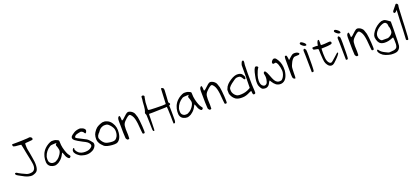

<svg xmlns="http://www.w3.org/2000/svg" viewBox="60 -1984 7583 3490"><g transform="rotate(-20 3852.0 -239.5)"><path d="M490.2 -642.6Q540 -651.4 549.8 -642.6Q566.4 -637.7 574.7 -620.6Q583 -603.5 575.2 -592.8Q570.3 -585.9 559.6 -584.5Q548.8 -583 506.8 -579.1Q427.7 -576.2 421.9 -566.4V-521.5Q421.9 -474.6 428.7 -444.3Q434.6 -401.4 442.4 -376Q446.3 -342.8 458 -284.2Q476.6 -192.4 472.7 -118.2Q467.8 -50.8 442.4 -21.5Q417 7.8 350.6 22.5Q325.2 28.3 271.5 13.7Q228.5 4.9 106.4 -65.4Q74.2 -83 66.9 -94.7Q59.6 -106.4 62.5 -116.7Q65.4 -127 78.6 -125.5Q91.8 -124 97.7 -121.1Q107.4 -111.3 174.8 -77.1Q242.2 -43 263.7 -36.1Q313.5 -20.5 371.1 -36.1Q411.1 -51.8 423.8 -95.7Q431.6 -124 429.2 -157.2Q426.8 -190.4 410.2 -272.5Q404.3 -297.9 393.1 -353.5Q381.8 -409.2 379.9 -418.9Q375 -447.3 368.2 -481.9Q361.3 -516.6 355.5 -542Q349.6 -567.4 348.6 -571.3Q348.6 -573.2 311.5 -576.2Q226.6 -581.1 208 -589.8Q197.3 -594.7 194.3 -605.5Q190.4 -615.2 191.9 -625Q193.4 -634.8 200.2 -635.7H263.7Q377.9 -635.7 490.2 -642.6Z M888.7 -445.3Q939.5 -445.3 957 -440.4Q967.8 -437.5 992.7 -425.8Q1017.6 -414.1 1018.6 -409.2Q1023.4 -406.2 1023.4 -375Q1023.4 -320.3 1036.1 -263.7Q1065.4 -144.5 1100.6 -102.5Q1103.5 -98.6 1109.9 -90.3Q1116.2 -82 1117.2 -79.1Q1122.1 -61.5 1100.6 -46.9Q1084 -35.2 1058.6 -63.5Q1030.3 -93.8 1013.7 -154.3Q1001 -184.6 998 -183.6Q991.2 -172.9 983.4 -157.2Q951.2 -91.8 907.2 -57.6Q870.1 -24.4 835.9 -14.6Q811.5 -5.9 794.9 -5.9Q754.9 -5.9 719.7 -25.4Q706.1 -31.2 690.9 -47.9Q675.8 -64.5 670.9 -79.1Q657.2 -110.4 661.6 -166.5Q666 -222.7 685.5 -269.5Q707 -322.3 749 -364.3Q777.3 -392.6 816.9 -416Q856.4 -439.5 888.7 -445.3ZM949.2 -370.1 962.9 -382.8H919.9Q860.4 -382.8 835.9 -370.1Q741.2 -312.5 709 -210Q704.1 -190.4 704.1 -161.6Q704.1 -132.8 709 -117.2Q719.7 -86.9 752 -71.3Q765.6 -63.5 791 -63.5Q815.4 -63.5 829.1 -68.8Q842.8 -74.2 870.1 -91.8Q913.1 -123 941.9 -171.4Q970.7 -219.7 964.8 -252.9Q964.8 -262.7 955.1 -294.9Q945.3 -327.1 939.5 -339.8L937.5 -349.6Q937.5 -355.5 949.2 -370.1Z M1434.6 -484.4Q1447.3 -486.3 1469.7 -480Q1492.2 -473.6 1507.8 -464.8Q1553.7 -435.5 1543 -404.3Q1537.1 -379.9 1522.5 -370.1Q1509.8 -360.4 1500 -381.8Q1493.2 -397.5 1476.6 -409.7Q1460 -421.9 1442.4 -423.8Q1431.6 -423.8 1397.5 -416Q1363.3 -408.2 1344.7 -399.4Q1318.4 -382.8 1314.9 -365.7Q1311.5 -348.6 1369.1 -323.2Q1484.4 -264.6 1504.9 -252.9Q1527.3 -238.3 1552.7 -210Q1578.1 -181.6 1592.8 -160.2Q1605.5 -133.8 1592.8 -97.7Q1579.1 -68.4 1554.7 -45.4Q1530.3 -22.5 1478.5 -5.9Q1419.9 10.7 1362.3 -1Q1305.7 -10.7 1273.4 -33.2Q1241.2 -55.7 1222.7 -74.2Q1192.4 -109.4 1192.4 -135.7Q1189.5 -144.5 1197.3 -165Q1209 -189.5 1224.6 -189.5Q1230.5 -189.5 1231 -184.1Q1231.4 -178.7 1227.5 -157.2Q1241.2 -119.1 1272.5 -91.8Q1319.3 -51.8 1398.4 -52.2Q1477.5 -52.7 1519.5 -91.8Q1554.7 -119.1 1532.2 -157.2Q1518.6 -181.6 1495.6 -198.7Q1472.7 -215.8 1415 -243.2Q1323.2 -291 1289.1 -317.9Q1254.9 -344.7 1254.9 -372.1Q1254.9 -391.6 1269.5 -407.2Q1284.2 -422.9 1329.1 -452.1Q1367.2 -477.5 1434.6 -484.4Z M1872.1 -450.2Q1919.9 -456.1 1952.1 -440.4Q2007.8 -423.8 2046.9 -363.3Q2102.5 -279.3 2087.9 -167Q2078.1 -84 2040 -40Q2017.6 -11.7 1988.3 -3.9Q1959 3.9 1901.4 0Q1795.9 -8.8 1753.9 -40Q1737.3 -53.7 1713.9 -80.6Q1690.4 -107.4 1683.6 -123Q1679.7 -128.9 1667 -161.1Q1658.2 -197.3 1665 -245.6Q1671.9 -293.9 1693.4 -325.2Q1724.6 -373 1753.9 -396.5Q1800.8 -430.7 1872.1 -450.2ZM1942.4 -380.9Q1932.6 -385.7 1905.8 -387.2Q1878.9 -388.7 1862.3 -383.8Q1802.7 -368.2 1768.6 -313.5Q1753.9 -292 1752 -292Q1748 -292 1736.8 -276.4Q1725.6 -260.7 1717.8 -248Q1704.1 -216.8 1712.9 -191.4Q1723.6 -157.2 1751.5 -123Q1779.3 -88.9 1806.6 -78.1Q1832 -67.4 1879.9 -61Q1927.7 -54.7 1955.1 -59.6Q1991.2 -67.4 2008.8 -92.8Q2046.9 -136.7 2046.9 -211.9Q2046.9 -259.8 2026.4 -292Q2011.7 -319.3 1986.3 -346.2Q1960.9 -373 1942.4 -380.9Z M2361.3 -464.8Q2380.9 -471.7 2407.2 -461.9Q2433.6 -453.1 2457.5 -431.6Q2481.4 -410.2 2488.3 -386.7Q2501 -350.6 2510.7 -318.4Q2523.4 -254.9 2531.2 -136.7Q2539.1 -18.6 2531.2 -7.8Q2524.4 2 2503.9 -2Q2493.2 -3.9 2490.2 -14.6Q2487.3 -25.4 2483.4 -75.2Q2474.6 -229.5 2454.1 -302.7Q2444.3 -341.8 2421.4 -374.5Q2398.4 -407.2 2379.9 -407.2Q2350.6 -407.2 2274.4 -329.1Q2238.3 -290 2234.4 -248Q2226.6 -210.9 2234.4 -77.1Q2234.4 -7.8 2232.4 -4.9Q2230.5 -1 2220.2 2Q2210 4.9 2202.1 3.9Q2197.3 3.9 2186.5 -7.8Q2173.8 -19.5 2170.4 -36.6Q2167 -53.7 2165 -146.5Q2165 -181.6 2164.1 -243.2Q2163.1 -304.7 2163.1 -318.4Q2161.1 -382.8 2165.5 -408.2Q2169.9 -433.6 2186.5 -447.3Q2197.3 -454.1 2199.7 -454.1Q2202.1 -454.1 2208 -447.3Q2212.9 -441.4 2215.8 -404.3Q2215.8 -358.4 2222.7 -358.4Q2226.6 -358.4 2234.4 -364.3Q2246.1 -367.2 2264.6 -386.7Q2334 -454.1 2361.3 -464.8Z M3084 -662.1Q3090.8 -668 3099.6 -666Q3114.3 -666 3129.9 -648.4Q3136.7 -639.6 3136.7 -610.4Q3136.7 -603.5 3133.8 -558.1Q3130.9 -512.7 3129.9 -484.4Q3123 -395.5 3123 -382.8Q3123 -378.9 3134.8 -365.2Q3145.5 -354.5 3145.5 -346.7Q3145.5 -331.1 3127.9 -325.2L3118.2 -322.3L3121.1 -294.9Q3121.1 -293.9 3122.1 -241.7Q3123 -189.5 3123 -151.4Q3125 -65.4 3123 -38.1Q3121.1 -10.7 3113.3 5.9Q3109.4 12.7 3107.4 13.7Q3105.5 14.6 3094.7 14.6Q3085 16.6 3082 10.7Q3082 9.8 3082 2.9Q3082 -3.9 3081.5 -16.6Q3081.1 -29.3 3080.6 -44.4Q3080.1 -59.6 3080.1 -79.1Q3080.1 -98.6 3080.1 -118.2Q3075.2 -304.7 3070.3 -313.5Q3056.6 -313.5 3040 -310.5Q2872.1 -303.7 2800.8 -303.7H2722.7L2720.7 -284.2Q2720.7 -281.2 2720.2 -257.3Q2719.7 -233.4 2718.8 -196.8Q2717.8 -160.2 2717.8 -127Q2716.8 -105.5 2716.3 -83.5Q2715.8 -61.5 2715.3 -45.4Q2714.8 -29.3 2714.4 -16.1Q2713.9 -2.9 2712.9 3.9V11.7Q2706.1 21.5 2694.3 16.6Q2683.6 12.7 2680.7 -17.1Q2677.7 -46.9 2676.8 -167Q2675.8 -197.3 2674.8 -229Q2673.8 -260.7 2672.9 -279.3Q2671.9 -297.9 2671.9 -299.8Q2671.9 -301.8 2668.9 -309.6Q2666 -317.4 2665 -320.3Q2651.4 -338.9 2667 -367.2Q2679.7 -395.5 2685.5 -463.9Q2690.4 -560.5 2697.3 -593.8Q2699.2 -609.4 2699.2 -629.9Q2697.3 -643.6 2704.1 -650.4Q2712.9 -659.2 2725.6 -657.7Q2738.3 -656.2 2750 -646.5Q2755.9 -639.6 2755.9 -632.8Q2755.9 -626 2750 -610.4Q2739.3 -562.5 2735.4 -524.4Q2735.4 -506.8 2732.4 -456.5Q2729.5 -406.2 2729.5 -397.5Q2729.5 -379.9 2734.4 -376Q2750 -367.2 2870.1 -365.2Q3033.2 -360.4 3065.4 -367.2Q3070.3 -367.2 3070.3 -374Q3070.3 -398.4 3074.2 -455.1Q3081.1 -655.3 3084 -662.1Z M3447.3 -445.3Q3498 -445.3 3515.6 -440.4Q3526.4 -437.5 3551.3 -425.8Q3576.2 -414.1 3577.1 -409.2Q3582 -406.2 3582 -375Q3582 -320.3 3594.7 -263.7Q3624 -144.5 3659.2 -102.5Q3662.1 -98.6 3668.5 -90.3Q3674.8 -82 3675.8 -79.1Q3680.7 -61.5 3659.2 -46.9Q3642.6 -35.2 3617.2 -63.5Q3588.9 -93.8 3572.3 -154.3Q3559.6 -184.6 3556.6 -183.6Q3549.8 -172.9 3542 -157.2Q3509.8 -91.8 3465.8 -57.6Q3428.7 -24.4 3394.5 -14.6Q3370.1 -5.9 3353.5 -5.9Q3313.5 -5.9 3278.3 -25.4Q3264.6 -31.2 3249.5 -47.9Q3234.4 -64.5 3229.5 -79.1Q3215.8 -110.4 3220.2 -166.5Q3224.6 -222.7 3244.1 -269.5Q3265.6 -322.3 3307.6 -364.3Q3335.9 -392.6 3375.5 -416Q3415 -439.5 3447.3 -445.3ZM3507.8 -370.1 3521.5 -382.8H3478.5Q3418.9 -382.8 3394.5 -370.1Q3299.8 -312.5 3267.6 -210Q3262.7 -190.4 3262.7 -161.6Q3262.7 -132.8 3267.6 -117.2Q3278.3 -86.9 3310.5 -71.3Q3324.2 -63.5 3349.6 -63.5Q3374 -63.5 3387.7 -68.8Q3401.4 -74.2 3428.7 -91.8Q3471.7 -123 3500.5 -171.4Q3529.3 -219.7 3523.4 -252.9Q3523.4 -262.7 3513.7 -294.9Q3503.9 -327.1 3498 -339.8L3496.1 -349.6Q3496.1 -355.5 3507.8 -370.1Z M3948.2 -464.8Q3967.8 -471.7 3994.1 -461.9Q4020.5 -453.1 4044.4 -431.6Q4068.4 -410.2 4075.2 -386.7Q4087.9 -350.6 4097.7 -318.4Q4110.4 -254.9 4118.2 -136.7Q4126 -18.6 4118.2 -7.8Q4111.3 2 4090.8 -2Q4080.1 -3.9 4077.1 -14.6Q4074.2 -25.4 4070.3 -75.2Q4061.5 -229.5 4041 -302.7Q4031.2 -341.8 4008.3 -374.5Q3985.4 -407.2 3966.8 -407.2Q3937.5 -407.2 3861.3 -329.1Q3825.2 -290 3821.3 -248Q3813.5 -210.9 3821.3 -77.1Q3821.3 -7.8 3819.3 -4.9Q3817.4 -1 3807.1 2Q3796.9 4.9 3789.1 3.9Q3784.2 3.9 3773.4 -7.8Q3760.7 -19.5 3757.3 -36.6Q3753.9 -53.7 3752 -146.5Q3752 -181.6 3751 -243.2Q3750 -304.7 3750 -318.4Q3748 -382.8 3752.4 -408.2Q3756.8 -433.6 3773.4 -447.3Q3784.2 -454.1 3786.6 -454.1Q3789.1 -454.1 3794.9 -447.3Q3799.8 -441.4 3802.7 -404.3Q3802.7 -358.4 3809.6 -358.4Q3813.5 -358.4 3821.3 -364.3Q3833 -367.2 3851.6 -386.7Q3920.9 -454.1 3948.2 -464.8Z M4642.6 -627.9Q4662.1 -640.6 4668.9 -617.2Q4672.9 -606.4 4663.1 -543Q4661.1 -528.3 4660.2 -377.9Q4660.2 -125 4668.9 -41V-3.9Q4663.1 14.6 4642.6 14.6Q4628.9 15.6 4622.6 6.3Q4616.2 -2.9 4614.3 -32.2Q4614.3 -38.1 4613.3 -44.9Q4612.3 -51.8 4611.3 -56.2Q4610.4 -60.5 4610.4 -61.5Q4604.5 -61.5 4570.3 -45.9Q4496.1 -5.9 4432.6 -3.9Q4344.7 1 4294.9 -30.3Q4243.2 -68.4 4220.7 -127Q4212.9 -144.5 4211.9 -152.8Q4210.9 -161.1 4210.9 -188.5Q4209 -218.8 4210 -226.1Q4210.9 -233.4 4218.8 -248Q4230.5 -286.1 4264.6 -322.3Q4293 -351.6 4337.9 -380.9Q4382.8 -410.2 4420.9 -421.9Q4453.1 -430.7 4470.7 -430.7Q4550.8 -430.7 4573.2 -381.8Q4590.8 -356.4 4594.7 -338.9Q4593.8 -300.8 4578.1 -299.8Q4562.5 -298.8 4554.7 -315.4Q4535.2 -354.5 4508.8 -373Q4495.1 -379.9 4469.7 -379.9Q4444.3 -379.9 4430.7 -375.5Q4417 -371.1 4388.7 -351.6Q4316.4 -301.8 4294.9 -278.3Q4277.3 -259.8 4270 -247.1Q4262.7 -234.4 4262.7 -211.9Q4258.8 -150.4 4302.7 -103.5Q4327.1 -77.1 4352.1 -69.3Q4377 -61.5 4424.8 -64.5Q4510.7 -68.4 4583 -109.4L4604.5 -122.1L4608.4 -340.8V-558.6L4614.3 -580.1Q4628.9 -625 4642.6 -627.9Z M5183.6 -468.8Q5196.3 -477.5 5216.8 -468.8Q5236.3 -462.9 5264.2 -416Q5292 -369.1 5302.7 -321.3Q5314.5 -272.5 5311.5 -203.1Q5301.8 -110.4 5264.6 -56.2Q5227.5 -2 5167 3.9Q5143.6 5.9 5115.7 -1.5Q5087.9 -8.8 5070.3 -24.4Q5055.7 -35.2 5038.1 -55.7Q5020.5 -76.2 5012.7 -90.8Q4994.1 -125 4988.3 -125Q4985.4 -125 4972.7 -101.6Q4953.1 -58.6 4933.6 -41Q4914.1 -23.4 4883.8 -17.6Q4871.1 -15.6 4850.1 -19Q4829.1 -22.5 4820.3 -26.4Q4803.7 -34.2 4787.1 -61.5Q4770.5 -88.9 4761.7 -119.1Q4748 -185.5 4772.5 -294.9Q4800.8 -442.4 4835.9 -450.2Q4849.6 -452.1 4864.3 -442.9Q4878.9 -433.6 4878.9 -421.9Q4878.9 -410.2 4866.2 -401.4Q4851.6 -381.8 4820.3 -293Q4802.7 -239.3 4801.8 -185.5Q4801.8 -106.4 4843.8 -80.1Q4870.1 -61.5 4896.5 -74.2Q4925.8 -89.8 4933.6 -125Q4955.1 -189.5 4939.5 -255.9Q4929.7 -288.1 4946.3 -303.7Q4960.9 -318.4 4978.5 -298.3Q4996.1 -278.3 5017.6 -219.7Q5047.9 -136.7 5067.4 -104.5Q5086.9 -72.3 5114.3 -57.6Q5129.9 -48.8 5153.8 -48.8Q5177.7 -48.8 5188 -51.8Q5198.2 -54.7 5211.9 -69.3Q5226.6 -82 5242.2 -112.3Q5257.8 -142.6 5262.7 -171.9Q5272.5 -211.9 5257.8 -280.8Q5243.2 -349.6 5218.8 -378.9Q5204.1 -397.5 5183.6 -389.6Q5164.1 -380.9 5150.9 -389.6Q5137.7 -398.4 5141.6 -418Q5143.6 -430.7 5157.2 -447.3Q5170.9 -463.9 5183.6 -468.8Z M5401.4 -444.3Q5405.3 -449.2 5414.6 -449.2Q5423.8 -449.2 5430.7 -444.3Q5439.5 -438.5 5446.3 -385.7Q5446.3 -353.5 5451.2 -353.5Q5464.8 -364.3 5478.5 -378.9Q5522.5 -418.9 5539.6 -428.7Q5556.6 -438.5 5583 -438.5Q5637.7 -438.5 5664.1 -408.2Q5668.9 -400.4 5664.1 -394.5Q5657.2 -383.8 5647.5 -381.3Q5637.7 -378.9 5605.5 -378.9Q5564.5 -378.9 5553.7 -373Q5509.8 -347.7 5476.6 -267.6Q5460.9 -234.4 5457 -214.4Q5453.1 -194.3 5451.2 -109.4Q5451.2 -9.8 5446.3 -2.9Q5436.5 5.9 5417 -6.8Q5403.3 -15.6 5398.9 -29.3Q5394.5 -43 5392.6 -89.8V-394.5Q5396.5 -440.4 5401.4 -444.3Z M5745.1 -582Q5762.7 -590.8 5802.7 -559.6Q5842.8 -528.3 5839.8 -506.8Q5839.8 -495.1 5824.2 -494.6Q5808.6 -494.1 5789.1 -503.9Q5763.7 -519.5 5748.5 -535.6Q5733.4 -551.8 5733.4 -561.5Q5733.4 -574.2 5745.1 -582ZM5765.6 -445.3Q5770.5 -451.2 5777.3 -451.2Q5788.1 -451.2 5805.7 -420.9Q5810.5 -389.6 5810.5 -314.5Q5811.5 -224.6 5809.1 -126Q5806.6 -27.3 5802.7 -15.6Q5796.9 2.9 5777.3 0L5762.7 -3.9L5760.7 -133.8Q5760.7 -172.9 5759.3 -247.6Q5757.8 -322.3 5757.8 -337.9Q5753.9 -402.3 5754.9 -419.9Q5755.9 -437.5 5765.6 -445.3Z M6060.5 -509.8Q6069.3 -519.5 6081.1 -512.7Q6085.9 -507.8 6085.9 -460Q6083 -410.2 6087.9 -410.2Q6105.5 -410.2 6121.1 -408.2Q6144.5 -406.2 6230.5 -415Q6256.8 -418.9 6267.6 -413.1Q6276.4 -409.2 6281.2 -400.4Q6289.1 -381.8 6275.4 -368.2Q6263.7 -361.3 6241.2 -358.4Q6201.2 -350.6 6142.6 -349.6L6076.2 -347.7L6073.2 -325.2Q6071.3 -300.8 6072.3 -248Q6073.2 -195.3 6076.2 -172.9Q6080.1 -116.2 6104 -79.1Q6127.9 -42 6158.2 -47.9Q6171.9 -49.8 6243.2 -115.2Q6295.9 -165 6310.5 -175.3Q6325.2 -185.5 6331.1 -174.8Q6335.9 -167 6313.5 -136.2Q6291 -105.5 6248 -63.5Q6196.3 -7.8 6163.1 2Q6109.4 16.6 6070.3 -40Q6045.9 -73.2 6038.6 -111.3Q6031.2 -149.4 6025.4 -257.8Q6022.5 -302.7 6022.5 -347.7Q6022.5 -352.5 6019.5 -355Q6016.6 -357.4 6006.8 -361.3Q6002.9 -362.3 6001 -363.3Q5960.9 -373 5951.2 -373Q5944.3 -373 5935.5 -377.9Q5929.7 -378.9 5925.3 -389.6Q5920.9 -400.4 5920.9 -408.2Q5920.9 -418.9 5933.1 -421.9Q5945.3 -424.8 5991.2 -422.9L6033.2 -419.9V-429.7Q6033.2 -446.3 6042 -472.7Q6050.8 -499 6060.5 -509.8Z M6405.3 -582Q6422.9 -590.8 6462.9 -559.6Q6502.9 -528.3 6500 -506.8Q6500 -495.1 6484.4 -494.6Q6468.8 -494.1 6449.2 -503.9Q6423.8 -519.5 6408.7 -535.6Q6393.6 -551.8 6393.6 -561.5Q6393.6 -574.2 6405.3 -582ZM6425.8 -445.3Q6430.7 -451.2 6437.5 -451.2Q6448.2 -451.2 6465.8 -420.9Q6470.7 -389.6 6470.7 -314.5Q6471.7 -224.6 6469.2 -126Q6466.8 -27.3 6462.9 -15.6Q6457 2.9 6437.5 0L6422.9 -3.9L6420.9 -133.8Q6420.9 -172.9 6419.4 -247.6Q6418 -322.3 6418 -337.9Q6414.1 -402.3 6415 -419.9Q6416 -437.5 6425.8 -445.3Z M6792 -464.8Q6811.5 -471.7 6837.9 -461.9Q6864.3 -453.1 6888.2 -431.6Q6912.1 -410.2 6918.9 -386.7Q6931.6 -350.6 6941.4 -318.4Q6954.1 -254.9 6961.9 -136.7Q6969.7 -18.6 6961.9 -7.8Q6955.1 2 6934.6 -2Q6923.8 -3.9 6920.9 -14.6Q6918 -25.4 6914.1 -75.2Q6905.3 -229.5 6884.8 -302.7Q6875 -341.8 6852.1 -374.5Q6829.1 -407.2 6810.5 -407.2Q6781.2 -407.2 6705.1 -329.1Q6668.9 -290 6665 -248Q6657.2 -210.9 6665 -77.1Q6665 -7.8 6663.1 -4.9Q6661.1 -1 6650.9 2Q6640.6 4.9 6632.8 3.9Q6627.9 3.9 6617.2 -7.8Q6604.5 -19.5 6601.1 -36.6Q6597.7 -53.7 6595.7 -146.5Q6595.7 -181.6 6594.7 -243.2Q6593.8 -304.7 6593.8 -318.4Q6591.8 -382.8 6596.2 -408.2Q6600.6 -433.6 6617.2 -447.3Q6627.9 -454.1 6630.4 -454.1Q6632.8 -454.1 6638.7 -447.3Q6643.6 -441.4 6646.5 -404.3Q6646.5 -358.4 6653.3 -358.4Q6657.2 -358.4 6665 -364.3Q6676.8 -367.2 6695.3 -386.7Q6764.6 -454.1 6792 -464.8Z M7264.6 -443.4Q7310.5 -452.1 7338.9 -438.5Q7360.4 -428.7 7406.2 -394.5L7426.8 -377.9V-235.4Q7423.8 43.9 7416 86.9Q7402.3 148.4 7351.6 174.8Q7313.5 193.4 7226.6 186.5Q7182.6 179.7 7128.9 160.2Q7096.7 146.5 7083.5 137.2Q7070.3 127.9 7045.9 105.5Q7003.9 59.6 7011.7 30.3Q7024.4 5.9 7043.9 37.1Q7068.4 76.2 7139.6 110.4Q7164.1 124 7184.6 131.8L7206.1 139.6L7251 136.7Q7305.7 136.7 7338.9 117.2Q7354.5 108.4 7362.3 91.8Q7370.1 75.2 7374 40Q7376 9.8 7373 -38.6Q7370.1 -86.9 7366.2 -92.8Q7362.3 -92.8 7341.8 -85Q7266.6 -51.8 7191.4 -54.7Q7124 -58.6 7094.7 -92.8Q7071.3 -119.1 7059.1 -164.6Q7046.9 -210 7054.7 -238.3Q7063.5 -273.4 7096.7 -318.4Q7125 -359.4 7172.4 -394.5Q7219.7 -429.7 7264.6 -443.4ZM7329.1 -387.7Q7307.6 -401.4 7266.6 -387.7Q7210.9 -368.2 7161.1 -323.2Q7124 -284.2 7112.8 -254.4Q7101.6 -224.6 7106.4 -193.4Q7110.4 -165 7126 -141.6Q7141.6 -118.2 7159.2 -113.3H7221.7H7274.4L7293.9 -120.1Q7350.6 -145.5 7369.1 -188.5Q7374 -198.2 7374 -230.5Q7374 -280.3 7361.3 -299.8Q7356.4 -319.3 7356.4 -335Q7354.5 -363.3 7346.7 -370.1Q7343.8 -372.1 7337.4 -378.4Q7331.1 -384.8 7329.1 -387.7Z M7529.3 -533.2Q7533.2 -546.9 7551.8 -566.4L7585 -607.4L7614.3 -643.6Q7628.9 -657.2 7648.4 -637.7Q7657.2 -626 7657.2 -615.7Q7657.2 -605.5 7651.4 -582L7648.4 -550.8Q7648.4 -509.8 7643.6 -442.4Q7637.7 -344.7 7637.7 -325.2Q7633.8 -266.6 7633.8 -217.8Q7627 -81.1 7623 -22.5Q7621.1 16.6 7617.2 28.8Q7613.3 41 7605.5 42Q7581.1 43 7573.2 24.4Q7571.3 11.7 7580.1 -105.5Q7582 -133.8 7583 -163.1Q7584 -192.4 7585.4 -244.1Q7586.9 -295.9 7588.9 -345.7Q7593.8 -473.6 7598.6 -541Q7571.3 -506.8 7556.6 -502.9Q7544.9 -498 7535.2 -506.8Q7523.4 -516.6 7529.3 -533.2Z"/></g></svg>

Font: JasonHandwriting1
Style: Regular
Weight: 400
Version: Version 1.48.20